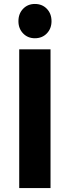

<svg xmlns="http://www.w3.org/2000/svg" viewBox="-20 -949 353 969"><path d="M77 -700H235V0H77ZM240 -842Q240 -805 216.5 -780.5Q193 -756 156 -756Q120 -756 96.5 -780.5Q73 -805 73 -842Q73 -880 96.5 -904.5Q120 -929 156 -929Q193 -929 216.5 -904.5Q240 -880 240 -842Z"/></svg>

Font: Gontserrat SemiBold
Style: Regular
Weight: 600
Designer: Julieta Ulanovsky
Foundry: Julieta Ulanovsky
Version: Version 6.001